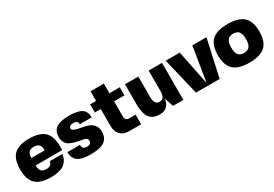

<svg xmlns="http://www.w3.org/2000/svg" viewBox="31 -1432 3207 2245"><g transform="rotate(-30 1635.0 -309.5)"><path d="M200 -200Q200 -148 221 -124Q242 -100 289 -100Q325 -100 344 -114Q363 -128 370 -160H540Q524 -71 465 -30.5Q406 10 290 10Q148 10 84 -51.5Q20 -113 20 -250Q20 -386 84 -448Q148 -510 290 -510Q432 -510 496 -448Q560 -386 560 -250V-200ZM201 -300H381Q381 -352 359.5 -376Q338 -400 291 -400Q244 -400 222.5 -376Q201 -352 201 -300Z M770 -369Q770 -348 801 -336.5Q832 -325 876 -317.5Q920 -310 964 -297Q1008 -284 1039 -249.5Q1070 -215 1070 -159Q1070 -70 1011.5 -29.5Q953 11 824 11Q706 11 653 -27Q600 -65 600 -149H770Q770 -118 784 -103.5Q798 -89 830 -89Q862 -89 876 -101Q890 -113 890 -139Q890 -160 868.5 -172Q847 -184 815 -188.5Q783 -193 745 -202.5Q707 -212 675 -225.5Q643 -239 621.5 -270.5Q600 -302 600 -349Q600 -433 654.5 -471Q709 -509 830 -509Q946 -509 998 -473.5Q1050 -438 1050 -359H890Q890 -385 876 -397Q862 -409 830 -409Q770 -409 770 -369Z M1370 -180Q1370 -158 1384 -144Q1398 -130 1420 -130H1510V0H1350Q1275 0 1232.5 -42.5Q1190 -85 1190 -160V-390H1110V-500H1190V-630H1370V-500H1510V-390H1370Z M1940 0 1901 -118Q1888 -52 1853.5 -21Q1819 10 1760 10Q1665 10 1622.5 -47Q1580 -104 1580 -230V-500H1760V-230Q1760 -172 1776.5 -146Q1793 -120 1830 -120Q1867 -120 1883.5 -146Q1900 -172 1900 -230V-500H2080V0Z M2570 0H2250L2130 -500H2320L2414 -37L2490 -500H2680Z M2756.5 -448Q2823 -510 2970 -510Q3117 -510 3183.5 -448Q3250 -386 3250 -250Q3250 -114 3183.5 -52Q3117 10 2970 10Q2823 10 2756.5 -52Q2690 -114 2690 -250Q2690 -386 2756.5 -448ZM2894 -349Q2870 -318 2870 -250Q2870 -182 2894 -151Q2918 -120 2970 -120Q3022 -120 3046 -151Q3070 -182 3070 -250Q3070 -318 3046 -349Q3022 -380 2970 -380Q2918 -380 2894 -349Z"/></g></svg>

Font: Fivo Sans Modern Heavy
Style: Regular
Weight: 900
Designer: Alexander Slobzheninov
Foundry: Alexander Slobzheninov
Version: 1.0